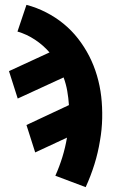

<svg xmlns="http://www.w3.org/2000/svg" viewBox="-20 -558 540 791"><path d="M333 213 208 166Q225 128 237 89Q249 50 256 9L125 70L89 -43L264 -125Q262 -155 257 -183.5Q252 -212 242 -239L53 -152L17 -265L184 -342Q158 -372 124 -394.5Q90 -417 52 -428L89 -538Q131 -527 170 -507Q209 -487 242 -460Q275 -433 301.5 -399Q328 -365 347.5 -327Q367 -289 379.5 -246.5Q392 -204 397 -160.5Q402 -117 401 -70.5Q400 -24 392 21Q384 71 369 119Q354 167 333 213Z"/></svg>

Font: Iosevka Curly Heavy Oblique
Style: Regular
Weight: 900
Italic angle: -9°
Monospace: yes
Designer: Belleve Invis
Foundry: Belleve Invis
Version: Version 11.1.0; ttfautohint (v1.8.3)